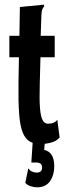

<svg xmlns="http://www.w3.org/2000/svg" viewBox="-20 -604 290 821"><path d="M154 12Q127 12 108 1.5Q89 -9 77.5 -36.5Q66 -64 62 -115.5Q58 -167 59 -248L61 -359H20V-451H63L65 -574L158 -583L168 -584L169 -577Q163 -570 160.5 -563Q158 -556 157 -539L154 -451H214V-359H153L150 -243Q148 -178 151 -141.5Q154 -105 162.5 -90Q171 -75 185 -75Q213 -75 225 -92L235 -16Q221 0 197.5 6Q174 12 154 12ZM138 197Q125 197 110.5 192Q96 187 88 178L101 116Q114 134 137 134Q147 134 153.5 129Q160 124 160 113Q160 91 136 91H114L120 0H172L169 37Q189 41 200.5 58Q212 75 212 107Q212 144 194 170.5Q176 197 138 197Z"/></svg>

Font: Inconsolata UltraCondensed Black
Style: Regular
Weight: 900
Width: 1
Monospace: yes
Designer: Raph Levien, Cyreal, Brenton Simpson
Foundry: Raph Levien, Cyreal, Google
Version: Version 3.001; ttfautohint (v1.8.2.53-6de2)